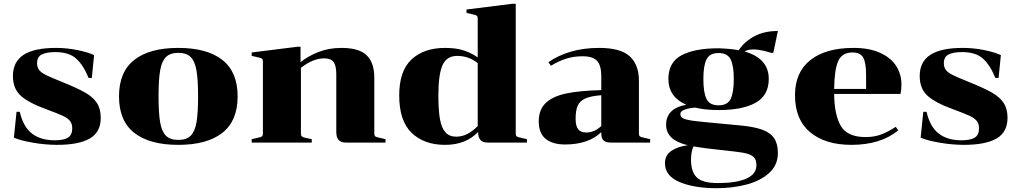

<svg xmlns="http://www.w3.org/2000/svg" viewBox="-20 -750 5366 1010"><path d="M360 -75Q360 -99 348 -114Q336 -129 310 -141Q284 -153 227 -174Q130 -209 89 -246.5Q48 -284 48 -350Q48 -425 104 -461.5Q160 -498 274 -498Q332 -498 388 -486.5Q444 -475 475 -460L463 -340H446Q419 -407 381 -441.5Q343 -476 271 -476Q225 -476 200 -463.5Q175 -451 175 -418Q175 -395 186.5 -381Q198 -367 222.5 -355Q247 -343 304 -320Q386 -287 428 -263Q470 -239 490 -208Q510 -177 510 -130Q510 -55 452.5 -21.5Q395 12 280 12Q219 12 152.5 0.5Q86 -11 53 -26L67 -162H84Q102 -83 148 -47.5Q194 -12 268 -12Q315 -12 337.5 -26Q360 -40 360 -75Z M918 12Q767 12 686.5 -51Q606 -114 606 -243Q606 -372 686.5 -435Q767 -498 918 -498Q1069 -498 1149.5 -435Q1230 -372 1230 -243Q1230 -114 1149.5 -51Q1069 12 918 12ZM918 -14Q961 -14 983 -36Q1005 -58 1013.5 -106Q1022 -154 1022 -243Q1022 -332 1013.5 -380Q1005 -428 983 -450Q961 -472 918 -472Q875 -472 853 -450Q831 -428 822.5 -380Q814 -332 814 -243Q814 -154 822.5 -106Q831 -58 853 -36Q875 -14 918 -14Z M1973 -26 2008 -18V0H1800Q1773 0 1761 -14Q1749 -28 1749 -56V-360Q1749 -405 1734.5 -424Q1720 -443 1686 -443Q1626 -443 1563 -393V-48Q1563 -37 1567.5 -32.5Q1572 -28 1586 -25L1620 -18V0H1304V-18L1339 -26Q1354 -29 1358.5 -33Q1363 -37 1363 -48V-426Q1363 -437 1358.5 -441Q1354 -445 1339 -448L1304 -456V-474L1544 -504H1561V-423Q1599 -454 1654 -476Q1709 -498 1776 -498Q1869 -498 1909 -459Q1949 -420 1949 -342V-48Q1949 -37 1953.5 -33Q1958 -29 1973 -26Z M2495 -56Q2431 12 2321 12Q2211 12 2145.5 -51Q2080 -114 2080 -248Q2080 -377 2145 -437.5Q2210 -498 2321 -498Q2381 -498 2421.5 -484Q2462 -470 2493 -448V-652Q2493 -663 2488.5 -667Q2484 -671 2469 -674L2434 -682V-700L2674 -730H2693V-48Q2693 -37 2697.5 -33Q2702 -29 2717 -26L2752 -18V0H2546Q2519 0 2507 -14Q2495 -28 2495 -56ZM2493 -87V-418Q2445 -456 2385 -456Q2330 -456 2308 -407.5Q2286 -359 2286 -248Q2286 -169 2294.5 -122.5Q2303 -76 2323.5 -53.5Q2344 -31 2380 -31Q2439 -31 2493 -87Z M3143 -50V-55Q3076 10 2952 10Q2887 10 2850.5 -19.5Q2814 -49 2814 -111Q2814 -173 2850.5 -208Q2887 -243 2957 -258Q3027 -273 3143 -276V-349Q3143 -405 3121 -429.5Q3099 -454 3044 -454Q2998 -454 2958.5 -441.5Q2919 -429 2878 -404L2865 -423Q2913 -457 2980.5 -477.5Q3048 -498 3132 -498Q3245 -498 3293 -453.5Q3341 -409 3341 -325V-48Q3341 -37 3345.5 -33Q3350 -29 3365 -26L3400 -18V0H3194Q3166 0 3154.5 -11.5Q3143 -23 3143 -50ZM3143 -87V-249Q3087 -245 3058 -231.5Q3029 -218 3018.5 -193Q3008 -168 3008 -125Q3008 -87 3021.5 -70Q3035 -53 3064 -53Q3107 -53 3143 -87Z M3942 -490Q3914 -490 3897 -479Q4024 -443 4024 -335Q4024 -248 3955 -209.5Q3886 -171 3760 -171Q3689 -171 3637 -184Q3606 -182 3582.5 -173.5Q3559 -165 3559 -151Q3559 -136 3572 -128.5Q3585 -121 3613 -116.5Q3641 -112 3706 -106L3876 -90Q3948 -83 3990.5 -67.5Q4033 -52 4052.5 -22.5Q4072 7 4072 55Q4072 119 4025.5 160.5Q3979 202 3906 221Q3833 240 3750 240Q3631 240 3554.5 207.5Q3478 175 3478 109Q3478 67 3511 44Q3544 21 3598 14Q3484 -13 3484 -93Q3484 -180 3590 -199Q3496 -240 3496 -335Q3496 -422 3564.5 -459Q3633 -496 3760 -496Q3821 -494 3866 -486Q3895 -530 3947 -558.5Q3999 -587 4072 -587L4048 -472H4037L4012 -479Q3972 -490 3942 -490ZM3840 -335Q3840 -404 3823.5 -437.5Q3807 -471 3760 -471Q3713 -471 3696.5 -437.5Q3680 -404 3680 -335Q3680 -263 3696.5 -229.5Q3713 -196 3760 -196Q3807 -196 3823.5 -229.5Q3840 -263 3840 -335ZM3628 20Q3615 48 3615 91Q3615 153 3645 183Q3675 213 3757 213Q3853 213 3906 189.5Q3959 166 3959 120Q3959 94 3948.5 80.5Q3938 67 3914 59.5Q3890 52 3843 47L3702 31Q3649 24 3628 20Z M4533 -29Q4580 -29 4616.5 -43Q4653 -57 4692 -83L4705 -64Q4612 12 4459 12Q4321 12 4241.5 -54.5Q4162 -121 4162 -249Q4162 -370 4243 -434Q4324 -498 4470 -498Q4553 -498 4610 -472Q4667 -446 4694.5 -402.5Q4722 -359 4722 -306Q4722 -279 4717 -256H4368Q4369 -145 4403.5 -87Q4438 -29 4533 -29ZM4368 -282H4536V-357Q4536 -418 4521.5 -446Q4507 -474 4464 -474Q4409 -474 4389 -428Q4369 -382 4368 -282Z M5130 -75Q5130 -99 5118 -114Q5106 -129 5080 -141Q5054 -153 4997 -174Q4900 -209 4859 -246.5Q4818 -284 4818 -350Q4818 -425 4874 -461.5Q4930 -498 5044 -498Q5102 -498 5158 -486.5Q5214 -475 5245 -460L5233 -340H5216Q5189 -407 5151 -441.5Q5113 -476 5041 -476Q4995 -476 4970 -463.5Q4945 -451 4945 -418Q4945 -395 4956.5 -381Q4968 -367 4992.5 -355Q5017 -343 5074 -320Q5156 -287 5198 -263Q5240 -239 5260 -208Q5280 -177 5280 -130Q5280 -55 5222.5 -21.5Q5165 12 5050 12Q4989 12 4922.5 0.5Q4856 -11 4823 -26L4837 -162H4854Q4872 -83 4918 -47.5Q4964 -12 5038 -12Q5085 -12 5107.5 -26Q5130 -40 5130 -75Z"/></svg>

Font: Chonburi
Style: Regular
Weight: 400
Designer: Thanarat Vachiruckul and Stawix Ruecha
Foundry: Cadson Demak & Katatrad
Version: Version 1.000